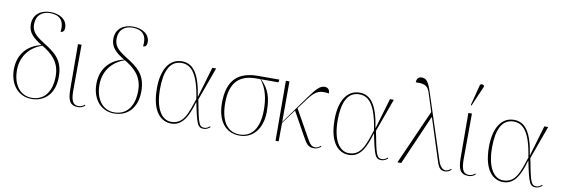

<svg xmlns="http://www.w3.org/2000/svg" viewBox="-57 -1242 4954 1689"><g transform="rotate(10 2420.0 -397.5)"><path d="M257 10C379 10 461 -77 461 -222C461 -374 385 -428 276 -496C190 -550 166 -585 166 -643C166 -722 219 -762 288 -762C361 -762 423 -729 407 -616C433 -616 441 -634 441 -658C441 -734 369 -772 291 -772C208 -772 138 -728 138 -636C138 -562 183 -521 263 -472C143 -445 60 -358 60 -220C60 -82 141 10 257 10ZM257 0C156 0 88 -85 88 -217C88 -355 177 -437 271 -468C355 -418 433 -354 433 -224C433 -83 367 0 257 0Z M674 10C693 10 719 2 735 -15L730 -22C714 -8 699 0 675 0C612 0 607 -64 607 -137L609 -536H577L579 -137C579 -38 598 10 674 10Z M994 10C1116 10 1198 -77 1198 -222C1198 -374 1122 -428 1013 -496C927 -550 903 -585 903 -643C903 -722 956 -762 1025 -762C1098 -762 1160 -729 1144 -616C1170 -616 1178 -634 1178 -658C1178 -734 1106 -772 1028 -772C945 -772 875 -728 875 -636C875 -562 920 -521 1000 -472C880 -445 797 -358 797 -220C797 -82 878 10 994 10ZM994 0C893 0 825 -85 825 -217C825 -355 914 -437 1008 -468C1092 -418 1170 -354 1170 -224C1170 -83 1104 0 994 0Z M1504 10C1610 10 1654 -92 1689 -213H1691C1731 -19 1741 6 1796 6C1816 6 1838 -6 1852 -19L1847 -26C1835 -16 1819 -4 1800 -4C1753 -4 1744 -26 1704 -240L1811 -536H1777L1697 -265H1695C1665 -466 1604 -546 1505 -546C1393 -546 1328 -442 1328 -274C1328 -56 1421 10 1504 10ZM1501 -5C1424 -5 1356 -86 1356 -274C1356 -418 1393 -531 1505 -531C1589 -531 1653 -466 1686 -241C1640 -100 1611 -5 1501 -5Z M2116 10C2235 10 2316 -88 2316 -238C2316 -355 2296 -436 2216 -511H2372L2376 -536H2187C2011 -536 1914 -453 1914 -248C1914 -89 1987 10 2116 10ZM2115 0C2003 0 1942 -91 1942 -252C1942 -443 2031 -511 2175 -511H2211C2271 -438 2288 -344 2288 -249C2288 -78 2216 0 2115 0Z M2436 0H2464L2465 -165L2559 -292L2673 -87C2711 -19 2726 6 2780 6C2802 6 2819 -1 2842 -19L2837 -26C2822 -13 2808 -4 2790 -4C2748 -4 2736 -33 2693 -109L2577 -316L2647 -411C2712 -499 2754 -502 2826 -492C2826 -519 2815 -543 2779 -543C2740 -543 2707 -509 2647 -426L2465 -173L2466 -536H2434Z M3091 10C3197 10 3241 -92 3276 -213H3278C3318 -19 3328 6 3383 6C3403 6 3425 -6 3439 -19L3434 -26C3422 -16 3406 -4 3387 -4C3340 -4 3331 -26 3291 -240L3398 -536H3364L3284 -265H3282C3252 -466 3191 -546 3092 -546C2980 -546 2915 -442 2915 -274C2915 -56 3008 10 3091 10ZM3088 -5C3011 -5 2943 -86 2943 -274C2943 -418 2980 -531 3092 -531C3176 -531 3240 -466 3273 -241C3227 -100 3198 -5 3088 -5Z M3525 0H3559L3752 -443H3755L3876 -67C3893 -14 3910 6 3950 6C3969 6 3988 -1 4006 -19L4001 -26C3991 -17 3974 -4 3954 -4C3925 -4 3902 -30 3886 -79L3697 -658C3667 -751 3646 -772 3607 -772C3576 -772 3562 -752 3562 -721C3651 -726 3673 -701 3690 -647L3741 -487Z M4080 -605 4159 -788V-796C4142 -808 4125 -811 4119 -787L4073 -608ZM4161 10C4180 10 4206 2 4222 -15L4217 -22C4201 -8 4186 0 4162 0C4099 0 4094 -64 4094 -137L4096 -536H4064L4066 -137C4066 -38 4085 10 4161 10Z M4470 10C4576 10 4620 -92 4655 -213H4657C4697 -19 4707 6 4762 6C4782 6 4804 -6 4818 -19L4813 -26C4801 -16 4785 -4 4766 -4C4719 -4 4710 -26 4670 -240L4777 -536H4743L4663 -265H4661C4631 -466 4570 -546 4471 -546C4359 -546 4294 -442 4294 -274C4294 -56 4387 10 4470 10ZM4467 -5C4390 -5 4322 -86 4322 -274C4322 -418 4359 -531 4471 -531C4555 -531 4619 -466 4652 -241C4606 -100 4577 -5 4467 -5Z"/></g></svg>

Font: Noto Serif Display Thin
Style: Regular
Weight: 100
Designer: Monotype Design Team
Foundry: Monotype Imaging Inc.
Version: Version 2.009